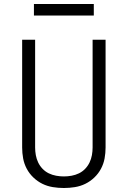

<svg xmlns="http://www.w3.org/2000/svg" viewBox="-20 -934 640 962"><path d="M300 8Q272 8 244.5 3.5Q217 -1 192.5 -13Q168 -25 147.5 -44.5Q127 -64 114 -88.5Q101 -113 96 -140Q91 -167 91 -195V-735H156V-195Q156 -176 159.5 -156.5Q163 -137 171.5 -119.5Q180 -102 193.5 -88Q207 -74 224.5 -65.5Q242 -57 261.5 -53.5Q281 -50 300 -50Q319 -50 338.5 -53.5Q358 -57 375.5 -65.5Q393 -74 406.5 -88Q420 -102 428.5 -119.5Q437 -137 440.5 -156.5Q444 -176 444 -195V-735H509V-195Q509 -167 504 -140Q499 -113 486 -88.5Q473 -64 452.5 -44.5Q432 -25 407.5 -13Q383 -1 355.5 3.5Q328 8 300 8ZM150 -856V-914H450V-856Z"/></svg>

Font: Iosevka Curly Light Extended
Style: Regular
Weight: 300
Width: 7
Monospace: yes
Designer: Belleve Invis
Foundry: Belleve Invis
Version: Version 11.1.0; ttfautohint (v1.8.3)